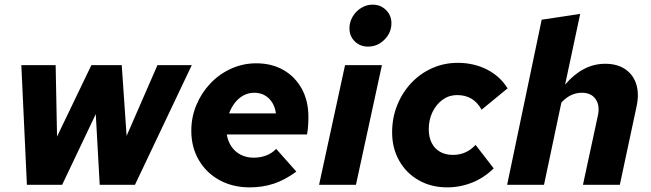

<svg xmlns="http://www.w3.org/2000/svg" viewBox="-20 -797 2807 828"><path d="M96 0 72 -516H220L226 -208L374 -516H505L526 -211L659 -516H807L562 0H410L393 -305L248 0Z M1057 11Q984 11 927 -20Q870 -51 837.5 -106.5Q805 -162 805 -233Q805 -292 827 -344.5Q849 -397 887.5 -437.5Q926 -478 977 -501Q1028 -524 1085 -524Q1152 -524 1202.5 -495Q1253 -466 1281.5 -414Q1310 -362 1310 -293Q1310 -270 1308.5 -251.5Q1307 -233 1304 -217H958Q963 -187 978.5 -164.5Q994 -142 1018.5 -129.5Q1043 -117 1074 -117Q1103 -117 1128 -126.5Q1153 -136 1171 -155L1258 -57Q1209 -21 1161 -5Q1113 11 1057 11ZM968 -308H1170Q1166 -336 1153.5 -355.5Q1141 -375 1121.5 -386Q1102 -397 1076 -397Q1052 -397 1031 -386Q1010 -375 994 -355Q978 -335 968 -308Z M1567 -596Q1533 -596 1510 -618.5Q1487 -641 1487 -675Q1487 -702 1501 -725.5Q1515 -749 1538 -763Q1561 -777 1587 -777Q1621 -777 1644.5 -754Q1668 -731 1668 -697Q1668 -656 1638 -626Q1608 -596 1567 -596ZM1356 0 1468 -516H1627L1515 0Z M1908 11Q1840 11 1786 -19.5Q1732 -50 1701.5 -104Q1671 -158 1671 -226Q1671 -289 1693 -343.5Q1715 -398 1753.5 -439Q1792 -480 1843.5 -503Q1895 -526 1954 -526Q2023 -526 2079.5 -497.5Q2136 -469 2169 -416L2057 -324Q2039 -356 2013 -371.5Q1987 -387 1951 -387Q1917 -387 1889.5 -367.5Q1862 -348 1845.5 -314.5Q1829 -281 1829 -240Q1829 -206 1841.5 -181Q1854 -156 1877.5 -142.5Q1901 -129 1933 -129Q1962 -129 1986 -139.5Q2010 -150 2031 -172L2109 -71Q2069 -31 2017 -10Q1965 11 1908 11Z M2167 0 2316 -712 2482 -737 2417 -432Q2454 -476 2497.5 -499Q2541 -522 2590 -522Q2642 -522 2676.5 -498.5Q2711 -475 2724 -433.5Q2737 -392 2725 -337L2653 0H2494L2558 -297Q2568 -341 2549 -369Q2530 -397 2489 -397Q2465 -397 2443.5 -387Q2422 -377 2401 -355L2326 0Z"/></svg>

Font: Red Hat Text VF
Style: Italic
Weight: 300
Italic angle: -12°
Designer: Pentagram, MCKL
Foundry: Pentagram, MCKL
Version: Version 1.023